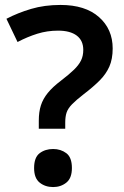

<svg xmlns="http://www.w3.org/2000/svg" viewBox="-20 -744 501 777"><path d="M137 -256Q137 -291 145.5 -317.5Q154 -344 173.5 -368Q193 -392 226 -417Q260 -443 279.5 -462Q299 -481 308 -499.5Q317 -518 317 -542Q317 -580 290.5 -600Q264 -620 215 -620Q171 -620 131 -607.5Q91 -595 51 -574L6 -668Q52 -692 106 -708Q160 -724 225 -724Q325 -724 380.5 -675Q436 -626 436 -548Q436 -505 422.5 -474.5Q409 -444 383 -418Q357 -392 319 -363Q288 -339 271.5 -322Q255 -305 249.5 -288.5Q244 -272 244 -248V-223H137ZM118 -64Q118 -107 140.5 -124Q163 -141 195 -141Q226 -141 248.5 -124Q271 -107 271 -64Q271 -23 248.5 -5Q226 13 195 13Q163 13 140.5 -5Q118 -23 118 -64Z"/></svg>

Font: Noto Sans Armenian SemiBold
Style: Regular
Weight: 600
Designer: Monotype Design Team
Foundry: Monotype Imaging Inc.
Version: Version 2.007